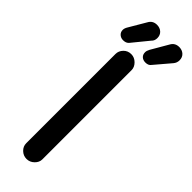

<svg xmlns="http://www.w3.org/2000/svg" viewBox="-297 -893 917 917"><g transform="rotate(45 161.5 -434.0)"><path d="M28 -748Q28 -759 36 -772L86 -857Q99 -881 127 -881Q147 -881 160 -869Q173 -857 173 -837Q173 -819 161 -808L94 -726Q84 -714 64 -714Q49 -714 38.5 -723.5Q28 -733 28 -748ZM85 -642Q85 -663 100.5 -679Q116 -695 139 -695Q161 -695 177.5 -678.5Q194 -662 194 -642V-39Q194 -19 177.5 -3Q161 13 139 13Q117 13 101 -2.5Q85 -18 85 -39ZM186 -771 236 -857Q249 -881 277 -881Q297 -881 310 -869Q323 -857 323 -837Q323 -820 312 -807L244 -727Q235 -714 215 -714Q199 -714 189 -723Q179 -732 179 -748Q179 -758 186 -771Z"/></g></svg>

Font: 寒蝉全圆体 Bold
Style: Regular
Weight: 700
Designer: Warren2060
      Designed by Motoya company      

      [Varela Round]
      Joe Prince(Latin component); Avraham Cornf
Foundry: ChillType
Version: Version 3.200